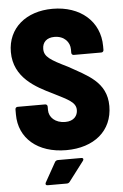

<svg xmlns="http://www.w3.org/2000/svg" viewBox="-59 -750 622 968"><g transform="rotate(-5 252.0 -266.0)"><path d="M252 8C392 8 487 -69 487 -195C487 -318 388 -358 297 -410C209 -453 180 -471 180 -510C180 -545 203 -566 241 -566C291 -566 319 -533 319 -496V-479C319 -472 324 -467 331 -467H470C477 -467 482 -472 482 -479V-498C482 -624 384 -708 244 -708C110 -708 16 -630 16 -509C16 -379 125 -323 210 -282C285 -244 322 -228 322 -189C322 -161 303 -134 259 -134C208 -134 177 -165 177 -201V-219C177 -226 172 -231 165 -231H26C19 -231 14 -226 14 -219V-193C14 -73 107 8 252 8ZM142 176H239C245 176 250 174 254 169L330 69C332 66 333 64 333 61C333 57 330 54 323 54H205C199 54 193 57 190 62L134 162C130 170 133 176 142 176Z"/></g></svg>

Font: Barlow Semi Condensed ExtraBold
Style: Regular
Weight: 800
Width: 4
Designer: Jeremy Tribby
Foundry: Tribby Type
Version: Version 1.422;hotconv 1.0.109;makeotfexe 2.5.65596